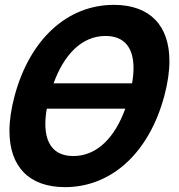

<svg xmlns="http://www.w3.org/2000/svg" viewBox="-20 -755 736 790"><path d="M448.5 -735C257.5 -735 102.7 -594 40 -360C25.8 -307 18.9 -258.8 18.9 -216C18.9 -69.4 99.8 15 247.5 15C438.5 15 593.3 -126 656 -360C670.2 -413 677.1 -461.2 677.1 -504C677.1 -650.6 596.2 -735 448.5 -735ZM414.2 -607C493.4 -607 529.4 -556.7 529.4 -475.1C529.4 -455.7 527.4 -434.6 523.4 -412H200.4C243.1 -530 316.2 -607 414.2 -607ZM281.8 -113C202.6 -113 166.6 -163.3 166.6 -244.9C166.6 -264.3 168.6 -285.4 172.6 -308H495.6C452.9 -190 379.8 -113 281.8 -113Z"/></svg>

Font: Manrope
Style: ExtraBoldItalic
Weight: 800
Italic angle: -15°
Designer: Mikhail Sharanda
Foundry: Mikhail Sharanda
Version: Version 4.502;hotconv 1.0.109;makeotfexe 2.5.65596